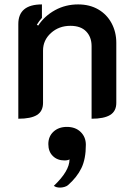

<svg xmlns="http://www.w3.org/2000/svg" viewBox="-20 -529 602 870"><path d="M63 -420Q63 -509 170 -509V-448Q158 -435 147 -417L153 -413Q182 -457 229.5 -483Q277 -509 334 -509Q386 -509 425 -486.5Q464 -464 485.5 -424Q507 -384 507 -335V-63Q507 -25 479 -8Q451 9 395 9V-320Q395 -361 370.5 -386.5Q346 -412 299 -412Q247 -412 211 -379.5Q175 -347 175 -300V-63Q175 -25 147.5 -8Q120 9 63 9ZM295 193Q288 198 272 198Q240 198 219.5 178Q199 158 199 124Q199 89 222.5 67.5Q246 46 283 46Q322 46 345.5 69Q369 92 369 127Q369 191 349 232.5Q329 274 288 310Q282 315 272 318Q262 321 252 321Q234 321 224 313Q295 246 295 193Z"/></svg>

Font: K2D SemiBold
Style: Regular
Weight: 600
Designer: Katatrad Aksorn Co.,Ltd.
Foundry: Cadson Demak Co.,Ltd.
Version: Version 1.000; ttfautohint (v1.6)